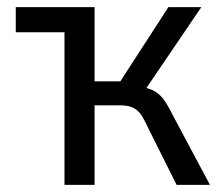

<svg xmlns="http://www.w3.org/2000/svg" viewBox="-20 -516 625 536"><path d="M160 0V-426H24V-496H244V-289H316L450 -496H542L379 -256L369 -275Q397 -270 413 -260.5Q429 -251 441 -232.5Q453 -214 469 -182L566 0H473L396 -154Q386 -176 377 -191Q368 -206 354 -214Q340 -222 314 -222H244V0Z"/></svg>

Font: Nunito Sans 7pt Condensed
Style: Regular
Weight: 400
Width: 3
Designer: Vernon Adams
Foundry: Vernon Adams
Version: Version 3.101;gftools[0.9.27]